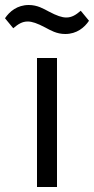

<svg xmlns="http://www.w3.org/2000/svg" viewBox="-63 -748 376 768"><path d="M198 -612C244 -612 275 -638 293 -665L260 -705C240 -688 224 -678 202 -678C185 -678 164 -685 132 -702C111 -713 87 -728 52 -728C6 -728 -25 -702 -43 -675L-10 -635C10 -652 26 -662 48 -662C65 -662 86 -655 118 -638C139 -627 163 -612 198 -612ZM85 0H165V-516H85Z"/></svg>

Font: Braiins Sans
Style: Regular
Weight: 400
Designer: Mike Abbink, Paul van der Laan, Pieter van Rosmalen, Jiri Chlebus, Lubos Buracinsky
Foundry: Bold Monday, Sudetype
Version: Version 1.000;hotconv 1.0.109;makeotfexe 2.5.65596